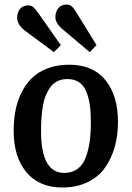

<svg xmlns="http://www.w3.org/2000/svg" viewBox="-20 -809 579 843"><path d="M374 -580.1 253.9 -681.2Q223.1 -707.5 223.1 -733.9Q223.1 -756.3 235.8 -772.7Q248.5 -789.1 272.9 -789.1Q284.7 -789.1 293.2 -782.5Q301.8 -775.9 312 -759.8L403.8 -610.8ZM216.8 -580.1 88.9 -674.8Q55.2 -701.7 55.2 -731Q55.2 -753.4 67.6 -769.3Q80.1 -785.2 104 -785.2Q116.2 -785.2 124.5 -778.8Q132.8 -772.5 145 -755.9L247.1 -610.8ZM40 -234.9Q40 -281.2 47.9 -322.8Q55.7 -364.3 74 -401.6Q92.3 -439 119.9 -466.1Q147.5 -493.2 189.2 -509Q231 -524.9 283.2 -524.9Q388.2 -524.9 443.1 -457Q498 -389.2 498 -273.9Q498 -214.8 483.9 -164.3Q469.7 -113.8 441.4 -73.2Q413.1 -32.7 365 -9.3Q316.9 14.2 253.9 14.2Q151.9 14.2 95.9 -52.7Q40 -119.6 40 -234.9ZM262.2 -49.8Q296.4 -49.8 320.3 -67.4Q344.2 -85 356.4 -117.7Q368.7 -150.4 373.8 -188Q378.9 -225.6 378.9 -274.9Q378.9 -317.9 374 -350.3Q369.1 -382.8 357.9 -408.9Q346.7 -435.1 326.2 -448.5Q305.7 -461.9 275.9 -461.9Q252 -461.9 233.2 -453.1Q214.4 -444.3 202.1 -427.7Q189.9 -411.1 181.4 -390.9Q172.9 -370.6 168.2 -343.3Q163.6 -315.9 161.9 -290Q160.2 -264.2 160.2 -232.9Q160.2 -49.8 262.2 -49.8Z"/></svg>

Font: Literata Book SemiBold
Style: Italic
Weight: 600
Italic angle: -3°
Designer: Latin by Veronika Burian and Jose Scaglione. Greek by Irene Vlachou. Cyrillic by Vera Evstafieva
Foundry: TypeTogether
Version: Version 1.003;PS 001.003;hotconv 1.0.88;makeotf.lib2.5.64775